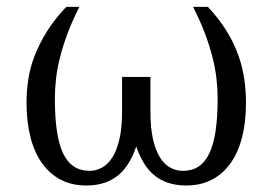

<svg xmlns="http://www.w3.org/2000/svg" viewBox="-20 -539 808 569"><path d="M341.8 -311H425.8V-209Q425.8 -160.6 433.3 -127Q440.9 -93.3 454.1 -72.3Q467.3 -51.3 484.9 -42Q502.4 -32.7 522 -32.7Q548.8 -32.7 568.1 -45.2Q587.4 -57.6 600.1 -84Q612.8 -110.4 618.9 -150.9Q625 -191.4 625 -247.1Q625 -274.9 621.6 -305.4Q618.2 -335.9 609.6 -369.6Q601.1 -403.3 587.2 -440.4Q573.2 -477.5 552.2 -518.6H596.2Q630.4 -481.9 652.3 -445.8Q674.3 -409.7 686.8 -374Q699.2 -338.4 704.1 -303.2Q709 -268.1 709 -233.9Q709 -177.2 697.3 -131.8Q685.5 -86.4 662.8 -54.7Q640.1 -22.9 607.2 -6.1Q574.2 10.7 532.2 10.7Q501 10.7 477.1 2.4Q453.1 -5.9 435.3 -21.2Q417.5 -36.6 405 -57.9Q392.6 -79.1 383.8 -105Q375 -79.1 362.5 -57.9Q350.1 -36.6 332.3 -21.2Q314.5 -5.9 290.5 2.4Q266.6 10.7 235.4 10.7Q192.9 10.7 160.2 -6.3Q127.4 -23.4 104.7 -55.2Q82 -86.9 70.3 -132.6Q58.6 -178.2 58.6 -235.4Q58.6 -269.5 64 -304.4Q69.3 -339.4 83 -374.5Q96.7 -409.7 119.1 -445.8Q141.6 -481.9 176.3 -518.6H215.3Q194.3 -477.5 180.4 -440.4Q166.5 -403.3 158 -369.6Q149.4 -335.9 146 -305.4Q142.6 -274.9 142.6 -247.1Q142.6 -135.3 167.2 -84Q191.9 -32.7 245.6 -32.7Q264.6 -32.7 282.2 -42.2Q299.8 -51.8 313 -72.5Q326.2 -93.3 334 -127Q341.8 -160.6 341.8 -209Z"/></svg>

Font: Arian AMU Serif
Style: Regular
Weight: 400
Designer: Ruben Hakobyan (Tarumian)
Foundry: Ruben Hakobyan (Tarumian)
Version: Version 1.002